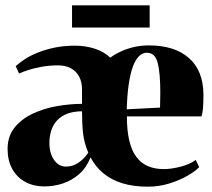

<svg xmlns="http://www.w3.org/2000/svg" viewBox="-20 -689 795 721"><path d="M147 11Q105 11 73.8 -6.5Q42.5 -24 25.5 -55.5Q8.5 -87 8.5 -129.5Q8.5 -177.5 34.8 -210Q61 -242.5 103 -262.2Q145 -282 194 -290.5Q243 -299 288 -299V-354Q288 -381.5 277 -401.8Q266 -422 245.8 -432.8Q225.5 -443.5 198 -443.5Q166 -443.5 137.8 -438.5Q109.5 -433.5 87.8 -426.5Q66 -419.5 51.5 -413L39 -440.5Q52 -452.5 72.2 -466Q92.5 -479.5 120.8 -491Q149 -502.5 184.2 -510Q219.5 -517.5 262 -517.5Q300 -517.5 335 -506.5Q370 -495.5 394 -472.5Q412.5 -486 435 -496.2Q457.5 -506.5 483.8 -512.5Q510 -518.5 539.5 -518.5Q635 -518.5 689 -471.5Q743 -424.5 744 -335Q744 -301.5 742.2 -281.8Q740.5 -262 736.5 -252H456.5Q456.5 -198.5 465.5 -160.8Q474.5 -123 492.2 -99.5Q510 -76 535.8 -65Q561.5 -54 595 -54Q623.5 -54 658.8 -63.2Q694 -72.5 715 -88.5L728 -61.5Q714 -46.5 684.2 -29.2Q654.5 -12 616 0Q577.5 12 535.5 12Q480.5 12 438.8 -1Q397 -14 367.5 -38.8Q338 -63.5 320 -98Q304.5 -59 277.2 -35.2Q250 -11.5 216.5 -0.2Q183 11 147 11ZM456 -278.5 581 -285Q581.5 -299.5 581.5 -312.5Q581.5 -325.5 582 -339.5Q582 -415 572.2 -453Q562.5 -491 531 -491Q515.5 -491 502.2 -478.2Q489 -465.5 479.2 -439.5Q469.5 -413.5 463.5 -373.2Q457.5 -333 456 -278.5ZM227 -63.5Q247.5 -63.5 263.2 -71.5Q279 -79.5 291 -91.2Q303 -103 311.5 -115.5Q295.5 -154 291.8 -189.2Q288 -224.5 288 -271Q256.5 -271 233.2 -262.2Q210 -253.5 195 -237.5Q180 -221.5 172.8 -199.8Q165.5 -178 165.5 -152Q165.5 -113.5 183 -88.5Q200.5 -63.5 227 -63.5ZM542 -669V-585.5H250.5V-669Z"/></svg>

Font: Merriweather 144pt ExtraBold
Style: Regular
Weight: 800
Version: Version 2.100